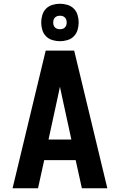

<svg xmlns="http://www.w3.org/2000/svg" viewBox="-20 -1005 640 1025"><path d="M47 0 64 -70 165 -490 224 -735H376L553 0H417L384 -150H216L183 0ZM239 -260H361L311 -490Q308 -503 305.5 -516Q303 -529 300 -542Q297 -529 294.5 -516Q292 -503 289 -490ZM300 -785Q280 -785 260 -791Q240 -797 226 -811Q212 -825 206 -845Q200 -865 200 -885Q200 -905 206 -925Q212 -945 226 -959Q240 -973 260 -979Q280 -985 300 -985Q320 -985 340 -979Q360 -973 374 -959Q388 -945 394 -925Q400 -905 400 -885Q400 -865 394 -845Q388 -825 374 -811Q360 -797 340 -791Q320 -785 300 -785ZM300 -849Q307 -849 314 -851Q321 -853 326.5 -858.5Q332 -864 334 -871Q336 -878 336 -885Q336 -892 334 -899Q332 -906 326.5 -911.5Q321 -917 314 -919Q307 -921 300 -921Q293 -921 286 -919Q279 -917 273.5 -911.5Q268 -906 266 -899Q264 -892 264 -885Q264 -878 266 -871Q268 -864 273.5 -858.5Q279 -853 286 -851Q293 -849 300 -849Z"/></svg>

Font: Iosevka SS04 XBd Ex
Style: Regular
Weight: 800
Width: 7
Monospace: yes
Designer: Belleve Invis
Foundry: Belleve Invis
Version: Version 19.0.0; ttfautohint (v1.8.4)